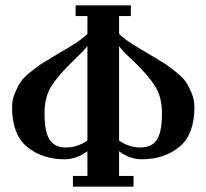

<svg xmlns="http://www.w3.org/2000/svg" viewBox="-20 -696 768 716"><path d="M478 0H252V-40H306V-132Q264 -102 221 -102Q138 -102 81.5 -148Q25 -194 25 -297Q25 -324 35.5 -349Q46 -374 57 -390.5Q68 -407 95 -428.5Q122 -450 134.5 -458Q147 -466 183 -487.5Q219 -509 226 -513Q286 -548 306 -570V-636H262V-676H468V-636H424V-570Q444 -548 504 -513Q511 -509 547 -487.5Q583 -466 595.5 -458Q608 -450 635 -428.5Q662 -407 673 -390.5Q684 -374 694.5 -349Q705 -324 705 -297Q705 -194 648.5 -148Q592 -102 509 -102Q464 -102 424 -132V-40H478ZM477 -469Q438 -504 424 -524V-172Q461 -146 504 -146Q546 -146 565 -175Q584 -204 584 -273Q584 -334 558.5 -374.5Q533 -415 477 -469ZM226 -146Q269 -146 306 -172V-524Q293 -507 253 -469Q197 -415 171.5 -374.5Q146 -334 146 -273Q146 -204 165 -175Q184 -146 226 -146Z"/></svg>

Font: Triodion Unicode
Style: Normal
Weight: 400
Version: Version 1.1